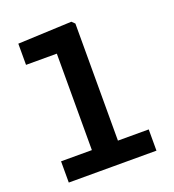

<svg xmlns="http://www.w3.org/2000/svg" viewBox="-140 -886 900 994"><g transform="rotate(-20 310.0 -389.0)"><path d="M68.5 -117H551.5V0H68.5ZM238.2 0 238.6 -681.7 261.1 -648.3H68.9V-765L365.7 -777.9L382.2 -761.8L381.8 0Z"/></g></svg>

Font: Monaspace Neon Var
Style: Regular
Weight: 400
Designer: Riley Cran and the Lettermatic Team
Version: Version 1.000 (Monaspace Neon Var)